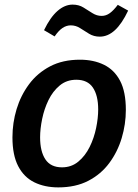

<svg xmlns="http://www.w3.org/2000/svg" viewBox="-20 -802 599 833"><path d="M327 -543Q386 -543 431 -521Q476 -499 501 -451.5Q526 -404 526 -325Q526 -263 508 -203Q490 -143 454 -94.5Q418 -46 363 -17.5Q308 11 233 11Q174 11 129 -11Q84 -33 59 -81Q34 -129 34 -206Q34 -269 52 -328.5Q70 -388 106 -436.5Q142 -485 197 -514Q252 -543 327 -543ZM311 -456Q269 -456 239 -431Q209 -406 190.5 -368Q172 -330 163 -286.5Q154 -243 154 -206Q154 -145 177 -110.5Q200 -76 249 -76Q290 -76 320 -101Q350 -126 369 -164.5Q388 -203 397 -246.5Q406 -290 406 -327Q406 -388 383 -422Q360 -456 311 -456ZM413 -643Q387 -643 366.5 -655.5Q346 -668 327.5 -680Q309 -692 287 -692Q268 -692 251 -680.5Q234 -669 217 -644L171 -671Q198 -727 229.5 -754.5Q261 -782 295 -782Q322 -782 342 -769.5Q362 -757 381 -745Q400 -733 421 -733Q440 -733 456.5 -745Q473 -757 491 -781L536 -756Q509 -699 478.5 -671Q448 -643 413 -643Z"/></svg>

Font: Bitter Thin SemiBold
Style: Italic
Weight: 600
Italic angle: -9°
Version: Version 2.002